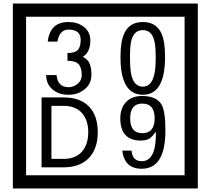

<svg xmlns="http://www.w3.org/2000/svg" viewBox="-20 -980 1195 1090"><path d="M1103 90H53V-960H1103ZM1028 15V-885H128V15ZM499 -556Q499 -504 460.5 -473Q422 -442 369 -442Q314 -442 280 -471Q242 -502 242 -554H301Q307 -485 370 -485Q398 -485 421 -504.5Q444 -524 444 -552Q444 -597 426 -616Q408 -635 363 -635V-679Q405 -679 421.5 -696Q438 -713 438 -754Q438 -812 369 -812Q318 -812 306 -744H251Q264 -855 368 -855Q419 -855 454 -829Q493 -800 493 -750Q493 -685 451 -658Q475 -642 483 -630Q499 -605 499 -556ZM917 -656Q917 -442 791 -442Q664 -442 664 -656Q664 -744 685 -789Q714 -855 791 -855Q868 -855 897 -789Q917 -745 917 -656ZM864 -656Q864 -723 855 -752Q840 -809 791 -809Q742 -809 726 -752Q718 -723 718 -656Q718 -587 726 -553Q742 -488 791 -488Q839 -488 855 -554Q864 -587 864 -656ZM535 -229Q535 -136 484.5 -83Q434 -30 340 -30H216V-427H340Q435 -427 485 -375.5Q535 -324 535 -229ZM481 -229Q481 -298 445 -338.5Q409 -379 341 -379H272V-78H341Q409 -78 445 -119Q481 -160 481 -229ZM919 -238Q919 -22 784 -22Q687 -22 674 -125H727Q731 -65 785 -65Q868 -65 865 -232Q844 -205 834 -197Q814 -182 780 -182Q663 -182 663 -308Q663 -366 695.5 -400.5Q728 -435 786 -435Q870 -435 898 -385Q919 -346 919 -238ZM858 -308Q858 -392 788 -392Q719 -392 719 -308Q719 -224 788 -224Q858 -224 858 -308Z"/></svg>

Font: Unicode BMP Fallback SIL
Style: Regular
Weight: 400
Foundry: NRSI, SIL International
Version: Version 5.1 Based on Unicode 5.1